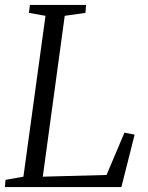

<svg xmlns="http://www.w3.org/2000/svg" viewBox="-24 -763 602 783"><path d="M-4 0 -1.5 -29.5 71.5 -42.5 161.5 -698.5 94 -710.5 98 -743H327L324.5 -710.5L240 -698.5L150.5 -42.5L410.5 -49.5L483.5 -222L525 -214L471 0Z"/></svg>

Font: Merriweather 60pt Light
Style: Italic
Weight: 300
Italic angle: -7.8°
Version: Version 2.101